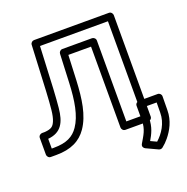

<svg xmlns="http://www.w3.org/2000/svg" viewBox="-162 -888 1233 1264"><g transform="rotate(-20 454.0 -256.0)"><path d="M711.2 -686V-25H599.5V-592C599.5 -607.1 585.2 -617 574.5 -617H366.6C353 -617 342.2 -605.5 341.6 -593.1L332.8 -392.2C327.4 -268.2 310.7 -168.8 264.6 -101.6C230.4 -51.8 182.5 -25 91.6 -25H77V-93.3C171.5 -101.7 202.3 -164 211.6 -260.6C215 -295.1 218.1 -337.9 221.1 -389.7L235.3 -686ZM761.2 -711C761.2 -721.7 751.3 -736 736.2 -736H211.5C199.3 -736 187.2 -725.8 186.5 -712.2L171.1 -392.3C168.7 -341.4 165.1 -298.9 161.9 -265.4C158.7 -233 152.9 -207.8 145.5 -190.2C132.3 -158.7 118.4 -146.9 71.9 -143H52C41.3 -143 27 -133.1 27 -118V0C27 10.7 36.9 25 52 25H91.6C193.7 25 261.6 -9 305.8 -73.4C361.7 -154.8 376.4 -263.9 382.8 -389.8L390.5 -567H549.5V0C549.5 10.7 559.4 25 574.5 25H736.2C746.9 25 761.2 15.1 761.2 0ZM744.5 169.6 702.5 150C725.5 111 748 68.3 748 4V-74H829.7L828.9 -3.1C828.9 70.6 787.3 131.6 744.5 169.6ZM645.3 148.4C635 166.2 646.6 179.1 656.3 183.7L737.7 221.7C745.7 225.4 756.2 224.5 763.7 218.7C780.6 205.5 796 190.4 810 173.3C844.7 131 878.9 71.8 878.9 -2.9L880 -98.7C880.2 -112.9 868.5 -124 855 -124H723C712.3 -124 698 -114.1 698 -99V4C698 66.9 673 100.8 645.3 148.4Z"/></g></svg>

Font: Asimov
Style: WidOu
Weight: 500
Designer: Google
Version: Version 2.000980; 2014